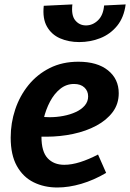

<svg xmlns="http://www.w3.org/2000/svg" viewBox="-20 -820 578 852"><path d="M234.5 12Q176 12 129.1 -11.2Q82.2 -34.4 54.8 -83.5Q27.4 -132.5 27.4 -209.7Q27.4 -274.1 47.5 -334.3Q67.6 -394.5 106.3 -442.3Q145.1 -490.1 200.8 -518.1Q256.5 -546.1 327.8 -546.1Q411.8 -546.1 459.3 -507.8Q506.9 -469.4 506.9 -406.3Q506.9 -358.6 480 -322.6Q453 -286.6 407.3 -262.2Q361.7 -237.8 304.1 -225.6Q246.5 -213.4 185.3 -213.4Q174.3 -213.4 165.5 -213.6Q156.7 -213.8 149.7 -214.4L157.4 -302.5Q167.7 -301.5 178.4 -300.7Q189.1 -299.9 200 -299.9Q231.1 -299.9 261.5 -305.7Q292 -311.5 316.6 -323Q341.3 -334.4 356.2 -351.8Q371.1 -369.3 371.1 -392.2Q371.1 -416.3 354.5 -431.8Q337.9 -447.4 308.5 -447.4Q274.3 -447.4 247.4 -425.8Q220.5 -404.2 202 -369.2Q183.5 -334.2 173.8 -293.1Q164 -252 164 -212.9Q164 -147.3 191.3 -118Q218.6 -88.7 265.3 -88.7Q297.8 -88.7 335.8 -100.7Q373.8 -112.7 415 -134.3L451 -52.8Q396.3 -20.6 340.8 -4.3Q285.3 12 234.5 12ZM331.6 -633.3Q284.2 -633.3 246.3 -650Q208.5 -666.6 188.3 -702.2Q168.1 -737.7 174.2 -794.3L301.2 -800.4Q295.5 -751.8 314.1 -729.5Q332.6 -707.2 361.5 -707.2Q391.4 -707.2 414.9 -729.9Q438.3 -752.5 441.9 -795.7L537.6 -800.4Q530.2 -742.8 499.9 -705.6Q469.6 -668.4 425.3 -650.8Q381.1 -633.3 331.6 -633.3Z"/></svg>

Font: Bitter Thin
Style: Italic
Weight: 100
Italic angle: -9°
Designer: Sol Matas, and Bitter project Authors
Foundry: Sol Matas
Version: Version 2.002